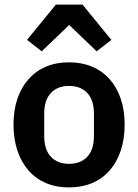

<svg xmlns="http://www.w3.org/2000/svg" viewBox="-20 -806 603 838"><path d="M281 12Q225 12 180.5 -7Q136 -26 104.5 -62Q73 -98 56 -148.5Q39 -199 39 -262Q39 -325 56 -375Q73 -425 104.5 -460.5Q136 -496 180.5 -515Q225 -534 281 -534Q337 -534 382 -515Q427 -496 458.5 -460.5Q490 -425 507 -375Q524 -325 524 -262Q524 -199 507 -148.5Q490 -98 458.5 -62Q427 -26 382 -7Q337 12 281 12ZM281 -91Q332 -91 361 -122Q390 -153 390 -213V-310Q390 -369 361 -400Q332 -431 281 -431Q231 -431 202 -400Q173 -369 173 -310V-213Q173 -153 202 -122Q231 -91 281 -91ZM340 -786 466 -632 402 -582 282 -697 162 -582 98 -632 224 -786Z"/></svg>

Font: IBM Plex Sans Arabic SemiBold
Style: Regular
Weight: 600
Designer: Mike Abbink, Paul van der Laan, Pieter van Rosmalen, Wael Morcos, Khajak Apelian
Foundry: Bold Monday
Version: Version 1.1